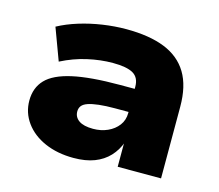

<svg xmlns="http://www.w3.org/2000/svg" viewBox="-80 -611 826 723"><g transform="rotate(15 332.5 -249.0)"><path d="M261 11Q198 11 149 -10.5Q100 -32 72.5 -70Q45 -108 45 -155Q45 -205 75.5 -237Q106 -269 175 -284.5Q244 -300 360 -300H438V-210H364Q328 -210 302 -207Q276 -204 260 -198.5Q244 -193 237 -184Q230 -175 230 -162Q230 -140 248.5 -127Q267 -114 304 -114Q335 -114 360.5 -125.5Q386 -137 401.5 -157.5Q417 -178 417 -206V-308Q417 -344 392 -358.5Q367 -373 313 -373Q265 -373 214 -361.5Q163 -350 114 -325L68 -449Q103 -468 146.5 -481.5Q190 -495 237 -502Q284 -509 329 -509Q419 -509 479 -485Q539 -461 569.5 -410.5Q600 -360 600 -279V0H431V-98H434Q422 -64 399 -39.5Q376 -15 342 -2Q308 11 261 11Z"/></g></svg>

Font: Nunito Sans 10pt SemiExpanded Black
Style: Regular
Weight: 900
Width: 6
Designer: Vernon Adams
Foundry: Vernon Adams
Version: Version 3.101;gftools[0.9.27]